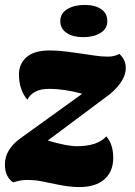

<svg xmlns="http://www.w3.org/2000/svg" viewBox="-26 -740 550 780"><path d="M28 1Q13 -8 3.5 -26Q-6 -44 -6 -72Q-6 -131 54 -176L308 -359Q237 -379 172.5 -379Q108 -379 85 -335Q51 -375 51 -438Q51 -480 81.5 -507.5Q112 -535 176 -535Q212 -535 244.5 -530.5Q277 -526 306 -522L360 -514Q386 -510 412.5 -510Q439 -510 459 -521Q485 -497 485 -464Q485 -412 421 -358L168 -169Q246 -146 286 -146Q370 -146 406 -186Q434 -154 434 -98.5Q434 -43 398 -11.5Q362 20 297 20Q257 20 209.5 10Q162 0 137.5 -4.5Q113 -9 84.5 -9Q56 -9 28 1ZM318 -720Q360 -720 385 -703Q410 -686 410 -654.5Q410 -623 382 -606Q354 -589 312.5 -589Q271 -589 245 -606Q219 -623 219 -654.5Q219 -686 247.5 -703Q276 -720 318 -720Z"/></svg>

Font: Sansita One
Style: Regular
Weight: 400
Designer: Pablo Cosgaya
Foundry: Omnibus-Type
Version: Version 1.001